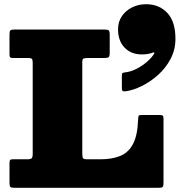

<svg xmlns="http://www.w3.org/2000/svg" viewBox="-20 -890 882 910"><path d="M539.5 -751Q539.5 -696.5 570.5 -664.2Q601.5 -632 652.5 -632Q669 -632 682.2 -634.5Q695.5 -637 704 -640.5Q708.5 -642.5 710.8 -640.8Q713 -639 711 -636Q701 -619 679 -599.2Q657 -579.5 628.5 -564.5Q600 -549.5 570 -546.5Q563.5 -546 560.5 -543.5Q557.5 -541 557.5 -533.5V-474Q557.5 -462 561.2 -459Q565 -456 576 -457.5Q610.5 -462 651 -481.8Q691.5 -501.5 728.2 -534Q765 -566.5 788.2 -610.2Q811.5 -654 811.5 -706.5Q811.5 -787.5 773 -828.8Q734.5 -870 671.5 -870Q637.5 -870 607.2 -855.5Q577 -841 558.2 -814.2Q539.5 -787.5 539.5 -751ZM113.5 -615Q128.5 -615 131.8 -610.2Q135 -605.5 135 -590V-161.5Q135 -144.5 130 -139.8Q125 -135 108.5 -135H39.5Q30 -135 27.5 -131Q25 -127 25 -117V-24Q25 -8.5 28.8 -4.2Q32.5 0 47.5 0H732.5Q748.5 0 751.8 -5Q755 -10 755 -26V-327Q755 -339 751 -342Q747 -345 734.5 -345H655.5Q639.5 -345 637.5 -341.8Q635.5 -338.5 634.5 -323Q632 -248.5 610.5 -207.8Q589 -167 550 -151Q511 -135 455 -135H394.5Q377 -135 373.5 -140.2Q370 -145.5 370 -163V-595Q370 -609.5 375 -612.2Q380 -615 394.5 -615H473.5Q489 -615 494.5 -618.8Q500 -622.5 500 -639V-726Q500 -742 495.2 -746Q490.5 -750 475.5 -750H48.5Q31.5 -750 28.2 -745Q25 -740 25 -723V-634Q25 -622 28.2 -618.5Q31.5 -615 42.5 -615Z"/></svg>

Font: Besley Black
Style: Regular
Weight: 900
Designer: Owen Earl
Foundry: indestructible type*
Version: Version 2.001